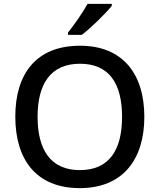

<svg xmlns="http://www.w3.org/2000/svg" viewBox="-20 -961 824 991"><path d="M557 -931V-941H432C407 -896 361 -830 331 -793V-781H402C450 -817 528 -894 557 -931ZM725 -358C725 -580 613 -725 393 -725C166 -725 59 -579 59 -359C59 -138 166 10 392 10C613 10 725 -137 725 -358ZM174 -358C174 -529 242 -632 393 -632C544 -632 610 -529 610 -358C610 -187 544 -83 392 -83C242 -83 174 -187 174 -358Z"/></svg>

Font: Noto Sans Lao UI Med
Style: Regular
Weight: 500
Designer: Monotype Design Team
Foundry: Monotype Imaging Inc.
Version: Version 2.000